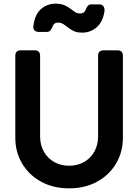

<svg xmlns="http://www.w3.org/2000/svg" viewBox="-20 -1021 758 1053"><path d="M359 12Q273 12 206.5 -24Q140 -60 102 -123Q64 -186 64 -266V-715Q64 -745 94 -745H170Q200 -745 200 -715V-273Q200 -226 220.5 -189.5Q241 -153 277 -132.5Q313 -112 359 -112Q405 -112 441 -132.5Q477 -153 497.5 -189.5Q518 -226 518 -273V-715Q518 -745 548 -745H624Q654 -745 654 -715V-266Q654 -186 616 -123Q578 -60 511.5 -24Q445 12 359 12ZM431 -842Q403 -842 385 -850.5Q367 -859 354 -869.5Q341 -880 328 -888.5Q315 -897 298 -897Q275 -897 268 -874Q262 -860 255.5 -853Q249 -846 236 -846H193Q178 -846 169.5 -854Q161 -862 163 -878Q171 -942 205 -971.5Q239 -1001 285 -1001Q313 -1001 332 -993Q351 -985 364.5 -974.5Q378 -964 390.5 -955.5Q403 -947 419 -947Q443 -947 451 -970Q456 -983 462.5 -990Q469 -997 482 -997H525Q540 -997 548 -985.5Q556 -974 552 -953Q542 -898 508.5 -870Q475 -842 431 -842Z"/></svg>

Font: Pitagon Sans Text
Style: Bold
Weight: 700
Designer: Travis Tran
Foundry: Pitagon
Version: Version 1.001; ttfautohint (v1.8.4.7-5d5b);gftools[0.9.26]